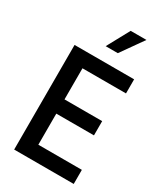

<svg xmlns="http://www.w3.org/2000/svg" viewBox="-241 -1096 1024 1192"><g transform="rotate(30 271.0 -500.0)"><path d="M441 -1000 328 -840H241L328 -1000ZM497 -649H185V-426H455V-324H185V-101H497V0H70V-750H497Z"/></g></svg>

Font: Orkney Medium
Style: Regular
Weight: 500
Designer: Samuel Oakes and Alfredo Marco Pradil
Foundry: Alfredo Marco Pradil
Version: 1.0; ttfautohint (v1.5)